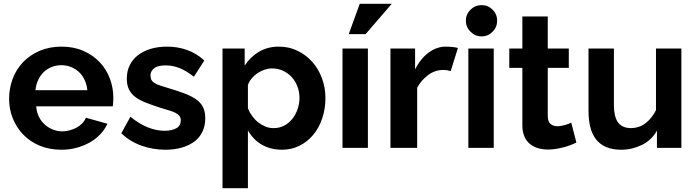

<svg xmlns="http://www.w3.org/2000/svg" viewBox="-20 -780 3675 1013"><path d="M305 10Q240 10 189 -11.5Q138 -33 102.5 -70Q67 -107 47.5 -155.5Q28 -204 28 -258Q28 -314 47 -364.5Q66 -415 102 -452.5Q138 -490 189.5 -512Q241 -534 305 -534Q369 -534 420 -511.5Q471 -489 506 -452Q541 -415 559.5 -366Q578 -317 578 -264Q578 -251 577 -239Q576 -227 575 -219H171Q173 -189 185 -164.5Q197 -140 216 -123Q235 -106 259 -96.5Q283 -87 308 -87Q328 -87 348 -92.5Q368 -98 384.5 -107Q401 -116 414 -129.5Q427 -143 433 -159L547 -127Q533 -97 509.5 -72Q486 -47 454.5 -29Q423 -11 385 -0.5Q347 10 305 10ZM441 -304Q438 -333 426.5 -358Q415 -383 396.5 -400Q378 -417 354.5 -426.5Q331 -436 304 -436Q276 -436 252.5 -426.5Q229 -417 211 -400Q193 -383 181.5 -358Q170 -333 167 -304Z M853 10Q786 10 725 -12Q664 -34 620 -77L668 -164Q715 -126 760 -108Q805 -90 848 -90Q887 -90 910.5 -103.5Q934 -117 934 -145Q934 -159 926.5 -168.5Q919 -178 905 -185Q891 -192 870.5 -198Q850 -204 824 -212Q781 -226 748 -239Q715 -252 693 -269Q671 -286 660 -309Q649 -332 649 -366Q649 -404 664 -435Q679 -466 707 -488Q735 -510 774 -522Q813 -534 862 -534Q917 -534 966.5 -516.5Q1016 -499 1058 -461L1003 -375Q964 -406 928 -420.5Q892 -435 855 -435Q839 -435 824 -432.5Q809 -430 798.5 -423.5Q788 -417 781 -406.5Q774 -396 774 -381Q774 -367 779.5 -357.5Q785 -348 797 -341Q809 -334 827 -328Q845 -322 869 -315Q916 -301 952 -287.5Q988 -274 1013 -257Q1038 -240 1050.5 -216Q1063 -192 1063 -156Q1063 -117 1048.5 -86Q1034 -55 1006.5 -34Q979 -13 940 -1.5Q901 10 853 10Z M1468 10Q1437 10 1410 3Q1383 -4 1360 -17.5Q1337 -31 1319 -50Q1301 -69 1288 -92V213H1154V-524H1271V-434Q1301 -480 1346.5 -507Q1392 -534 1452 -534Q1505 -534 1550 -512Q1595 -490 1627.5 -453.5Q1660 -417 1678.5 -367.5Q1697 -318 1697 -263Q1697 -206 1680 -155.5Q1663 -105 1632.5 -68.5Q1602 -32 1560 -11Q1518 10 1468 10ZM1423 -104Q1454 -104 1479 -117Q1504 -130 1522 -152.5Q1540 -175 1550 -203.5Q1560 -232 1560 -264Q1560 -296 1549 -324.5Q1538 -353 1518.5 -374Q1499 -395 1472.5 -407Q1446 -419 1415 -419Q1396 -419 1376.5 -412.5Q1357 -406 1339.5 -394.5Q1322 -383 1308 -366.5Q1294 -350 1288 -331V-208Q1297 -186 1311.5 -166.5Q1326 -147 1343.5 -133.5Q1361 -120 1381 -112Q1401 -104 1423 -104Z M1787 0V-524H1921V0ZM1909 -600H1820L1878 -760H2047Z M2358 -405Q2339 -411 2319 -411Q2274 -411 2237.5 -383Q2201 -355 2181 -317V0H2040V-524H2170V-414Q2199 -471 2241.5 -502.5Q2284 -534 2332 -534Q2350 -534 2368 -532Q2386 -530 2396 -527Z M2451 0V-524H2585V0ZM2438 -671Q2438 -705 2462.5 -729Q2487 -753 2521 -753Q2555 -753 2579 -729Q2603 -705 2603 -671Q2603 -637 2579 -612.5Q2555 -588 2521 -588Q2487 -588 2462.5 -612.5Q2438 -637 2438 -671Z M3021 -28Q3007 -21 2990 -14.5Q2973 -8 2954 -3Q2935 2 2914 5.5Q2893 9 2872 9Q2844 9 2819.5 2Q2795 -5 2776 -20.5Q2757 -36 2746.5 -60.5Q2736 -85 2736 -120V-422H2667V-524H2736V-693H2870V-524H2981V-422H2870V-165Q2871 -137 2885.5 -125.5Q2900 -114 2920 -114Q2930 -114 2941 -116Q2952 -118 2961.5 -120.5Q2971 -123 2979 -126.5Q2987 -130 2994 -133Z M3446 0V-91Q3432 -65 3411.5 -46Q3391 -27 3366 -15Q3341 -3 3314 3.5Q3287 10 3258 10Q3211 10 3177.5 -4.5Q3144 -19 3123.5 -46.5Q3103 -74 3094 -111.5Q3085 -149 3085 -196V-524H3219V-224Q3219 -199 3223.5 -176.5Q3228 -154 3238 -138Q3248 -122 3266 -113Q3284 -104 3310 -104Q3328 -104 3347.5 -110Q3367 -116 3384 -128.5Q3401 -141 3415.5 -159Q3430 -177 3441 -199V-524H3575V0Z"/></svg>

Font: Rising Sun
Style: Bold
Weight: 700
Designer: Matt McInerney, Pablo Impallari, Rodrigo Fuenzalida (Raleway font), Stephen Hutchings (Greek), Cristiano Sobral (main ch
Foundry: The Rising Sun Project Authors
Version: Version 4.327; ttfautohint (v1.8.4.7-5d5b-dirty)